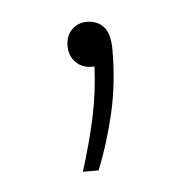

<svg xmlns="http://www.w3.org/2000/svg" viewBox="-30 -88 264 268"><g transform="rotate(-5 101.5 46.0)"><path d="M76.5 150Q89 110.5 96.5 75.5Q104 40.5 105.5 5H101.5Q88 5 79.2 -4Q70.5 -13 70.5 -27Q70.5 -40.5 78.8 -49.2Q87 -58 100.5 -58Q115 -58 123.8 -48.2Q132.5 -38.5 132.5 -16Q132.5 30.5 122.8 72.5Q113 114.5 98.5 150Z"/></g></svg>

Font: Encode Sans Th
Style: Regular
Weight: 100
Designer: Multiple Designers
Foundry: Impallari Type
Version: Version 3.002; ttfautohint (v1.8.3) -l 8 -r 50 -G 200 -x 14 